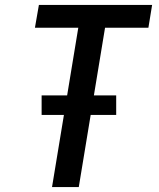

<svg xmlns="http://www.w3.org/2000/svg" viewBox="-20 -755 640 775"><path d="M190 0 238 -291H148V-370H251L296 -643H121L137 -735H594L579 -643H404L359 -370H449V-291H346L298 0Z"/></svg>

Font: Iosevka SS04 SmBd Ex Obl
Style: Regular
Weight: 600
Width: 7
Italic angle: -9°
Monospace: yes
Designer: Belleve Invis
Foundry: Belleve Invis
Version: Version 19.0.0; ttfautohint (v1.8.4)